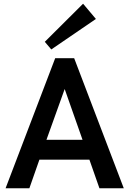

<svg xmlns="http://www.w3.org/2000/svg" viewBox="-20 -1013 696 1033"><path d="M10 0 277 -700H379L646 0H515L461 -154H192L138 0ZM230 -261H424L328 -534ZM256 -747 221 -788 427 -993 496 -911Z"/></svg>

Font: Zen Kaku Gothic Antique
Style: Bold
Weight: 700
Designer: Yoshimichi Ohira
Foundry: Positype
Version: Version 1.001